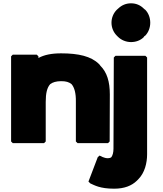

<svg xmlns="http://www.w3.org/2000/svg" viewBox="-20 -857 986 1159"><path d="M256 -3V-242C256 -294 264 -328 283 -349C297 -360 319 -367 349 -367C378 -367 396 -362 412 -349C429 -329 439 -295 438 -242V-3L448 7H632L642 -3L643 -287C643 -364 626 -421 585 -461V-462L577 -471C530 -517 455 -535 349 -535C291 -535 247 -526 212 -507V-517L202 -527H57L47 -517V-3L57 7H246ZM667 -510 665 40C665 64 660 81 652 92C647 96 640 98 629 98C609 98 585 84 585 84L581 82L570 92L514 239L524 249L525 250C550 261 583 282 669 282C731 282 775 264 806 234L814 226C854 186 868 127 868 74V-510L858 -520H677ZM771 -837C741 -837 715 -826 694 -806L685 -798C665 -778 653 -750 653 -720C653 -690 665 -662 685 -642L692 -635C712 -615 741 -603 771 -603C800 -603 828 -613 848 -633L849 -635V-636L855 -641H856C876 -661 887 -690 887 -720C887 -750 876 -779 856 -799H855L847 -806C827 -826 801 -837 771 -837Z"/></svg>

Font: Hussar Woodtype
Style: Ultra
Weight: 900
Foundry: Cannot Into Space Fonts
Version: Version 1.07